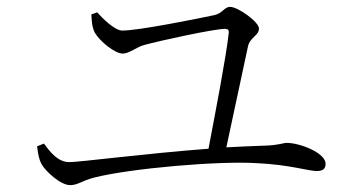

<svg xmlns="http://www.w3.org/2000/svg" viewBox="-20 -641 1040 559"><path d="M88 -215C91 -190 94 -176 101 -163C112 -143 156 -102 184 -102C207 -102 219 -115 254 -124C361 -151 617 -173 727 -166C820 -162 879 -143 902 -143C919 -143 928 -149 928 -164C928 -196 853 -225 815 -225C804 -225 791 -218 751 -217C716 -216 678 -214 639 -212L702 -506C708 -533 734 -537 734 -558C734 -577 673 -621 650 -621C633 -621 628 -602 604 -597C562 -588 385 -552 336 -552C314 -552 278 -588 263 -605L246 -599C247 -584 247 -564 256 -546C271 -520 315 -485 337 -485C357 -485 377 -504 400 -510C447 -523 604 -557 635 -557C644 -557 647 -553 646 -545C638 -473 607 -313 587 -208C403 -194 212 -169 182 -169C149 -169 127 -197 108 -223Z"/></svg>

Font: Noto Serif CJK HK Light
Style: Regular
Weight: 300
Designer: Ryoko NISHIZUKA 西塚涼子 (kana & ideographs); Frank Grießhammer (Latin, Greek & Cyrillic); Wenlong ZHANG 张文龙 (bopomofo); San
Foundry: Adobe
Version: Version 2.001;hotconv 1.1.0;makeotfexe 2.6.0